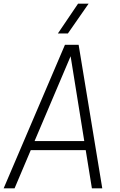

<svg xmlns="http://www.w3.org/2000/svg" viewBox="-38 -1035 662 1055"><path d="M524 0H467L433 -210H131L42 0H-18L319 -789H394ZM425 -260 350 -726 152 -260ZM335 -851H280L391 -1015H449Z"/></svg>

Font: Tanohe Sans Light
Style: Italic
Weight: 300
Designer: Village Type and Design LLC & Cristiano Sobral
Foundry: Cooper Hewitt Smithsonian Design Museum
Version: Version 1.00;September 29, 2021;FontCreator 13.0.0.2655 64-b